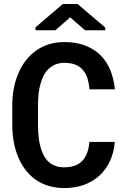

<svg xmlns="http://www.w3.org/2000/svg" viewBox="-20 -932 640 962"><path d="M555.2 -220.7H427.7Q425.3 -188.5 416 -164.6Q406.7 -140.6 391.1 -125Q375.5 -108.9 353 -101.3Q330.6 -93.8 301.8 -93.8Q278.8 -93.8 261 -99.6Q243.2 -105.5 228.5 -116.7Q215.3 -127.4 205.3 -143.1Q195.3 -158.7 188.5 -177.7Q179.2 -203.1 174.8 -235.4Q170.4 -267.6 170.4 -306.6V-404.3Q170.4 -434.6 173.3 -461.9Q176.3 -489.3 183.1 -512.2Q190.9 -541 204.6 -563.2Q218.3 -585.4 237.8 -598.1Q250.5 -607.4 266.8 -612.3Q283.2 -617.2 302.2 -617.2Q334 -617.2 356.7 -608.4Q379.4 -599.6 394.5 -582.5Q409.7 -565.4 417.7 -540.8Q425.8 -516.1 428.2 -484.4H555.7Q550.3 -539.1 531.7 -583Q513.2 -627 481.4 -657.2Q449.7 -688 404.8 -704.6Q359.9 -721.2 302.2 -721.2Q261.7 -721.2 227.1 -710.7Q192.4 -700.2 164.1 -680.7Q132.3 -658.7 108.2 -627.4Q84 -596.2 68.8 -556.6Q55.2 -522.9 48.3 -484.1Q41.5 -445.3 41.5 -403.3V-306.6Q41.5 -262.2 48.8 -221.7Q56.2 -181.2 70.3 -147Q84.5 -112.3 105.7 -83.7Q127 -55.2 154.3 -34.7Q183.6 -13.2 220.7 -1.5Q257.8 10.3 301.8 10.3Q356.4 10.3 401.4 -6.1Q446.3 -22.5 479 -52.7Q511.7 -83 531.2 -125.5Q550.8 -168 555.2 -220.7ZM507.3 -793.9 368.7 -912.1H294.9L157.7 -794.9V-780.3H257.3L331.5 -845.2L406.2 -780.3H507.3Z"/></svg>

Font: Roboto Mono SemiBold
Style: Regular
Weight: 600
Monospace: yes
Designer: Google
Version: Version 3.000